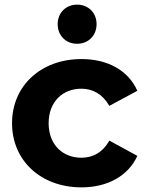

<svg xmlns="http://www.w3.org/2000/svg" viewBox="-20 -801 631 829"><path d="M313 -612C362 -612 397 -648 397 -697C397 -745 362 -781 313 -781C264 -781 229 -745 229 -697C229 -648 264 -612 313 -612ZM332 8C445 8 534 -42 573 -128L452 -194C423 -142 380 -120 331 -120C252 -120 190 -175 190 -269C190 -363 252 -418 331 -418C380 -418 423 -395 452 -344L573 -409C534 -497 445 -546 332 -546C157 -546 32 -431 32 -269C32 -107 157 8 332 8Z"/></svg>

Font: Talent SemiBold
Style: Bold
Weight: 700
Designer: Mike Powis
Version: Version 1.001;hotconv 1.0.109;makeotfexe 2.5.65596